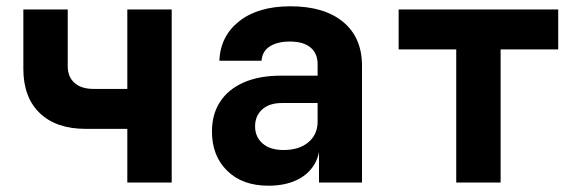

<svg xmlns="http://www.w3.org/2000/svg" viewBox="-20 -580 1840 610"><path d="M384.5 0V-170.6H252Q158.5 -170.6 106.3 -220.7Q54.2 -270.8 54.2 -361.2V-550H195.2V-369.7Q195.2 -335.8 216.6 -316.7Q238 -297.5 277.9 -297.5H384.5V-550H525.5V0Z M832.5 10Q750 10 701.7 -37.5Q653.4 -85 653.4 -162Q653.4 -217.2 679.4 -256.9Q705.4 -296.6 754.4 -318.1Q803.5 -339.6 871.8 -339.6H989.1V-375.8Q989.1 -410.3 966.5 -429.2Q943.9 -448 901 -448Q860.9 -448 837 -432.4Q813 -416.8 811 -387.1H676.9Q680.2 -465.7 740.3 -512.8Q800.5 -560 902.7 -560Q1010.3 -560 1070.2 -510.3Q1130.1 -460.6 1130.1 -371.2V0H993.5V-107.6H970.9L995.9 -124.2Q995.9 -83.4 975.9 -53.1Q955.9 -22.8 919.3 -6.4Q882.8 10 832.5 10ZM880.8 -103.4Q930.7 -103.4 959.9 -128.2Q989.1 -152.9 989.1 -193.5V-252.7H875.8Q835.2 -252.7 812.8 -232.1Q790.4 -211.5 790.4 -178.6Q790.4 -145.3 814.1 -124.4Q837.8 -103.4 880.8 -103.4Z M1429.5 0V-423H1246.5V-550H1753.5V-423H1570.5V0Z"/></svg>

Font: JetBrains Mono
Style: Regular
Weight: 400
Monospace: yes
Designer: Philipp Nurullin, Konstantin Bulenkov
Foundry: JetBrains
Version: Version 2.305